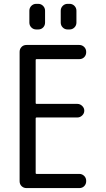

<svg xmlns="http://www.w3.org/2000/svg" viewBox="-20 -960 540 980"><path d="M325.2 -940.4H335Q349.6 -940.4 359.9 -930.2Q370.1 -919.9 370.1 -905.3V-844.7Q370.1 -830.1 359.9 -819.8Q349.6 -809.6 335 -809.6H325.2Q310.5 -809.6 300.3 -819.8Q290 -830.1 290 -844.7V-905.3Q290 -919.9 300.3 -930.2Q310.5 -940.4 325.2 -940.4ZM165 -940.4H174.8Q189.5 -940.4 199.7 -930.2Q210 -919.9 210 -905.3V-844.7Q210 -830.1 200.2 -819.8Q190.4 -809.6 174.8 -809.6H165Q150.4 -809.6 140.1 -819.8Q129.9 -830.1 129.9 -844.7V-905.3Q129.9 -919.9 140.1 -930.2Q150.4 -940.4 165 -940.4ZM115.2 0Q100.6 0 90.3 -9.8Q80.1 -19.5 80.1 -35.2V-695.3Q80.1 -710 89.8 -720.2Q99.6 -730.5 115.2 -730.5H384.8Q399.4 -730.5 409.7 -720.2Q419.9 -710 419.9 -695.3V-693.4Q419.9 -678.7 410.2 -668.5Q400.4 -658.2 384.8 -658.2H167Q162.1 -658.2 162.1 -653.3V-434.6Q162.1 -429.7 167 -429.7H375Q388.7 -429.7 399.4 -419.4Q410.2 -409.2 410.2 -395Q410.2 -380.9 399.4 -370.6Q388.7 -360.4 375 -360.4H167Q162.1 -360.4 162.1 -355.5V-77.1Q162.1 -72.3 167 -72.3H384.8Q399.4 -72.3 409.7 -62Q419.9 -51.8 419.9 -37.1V-35.2Q419.9 -20.5 410.2 -10.3Q400.4 0 384.8 0Z"/></svg>

Font: Rounded-L Mgen+ 2m regular
Style: Regular
Weight: 400
Designer: [Source Han Sans]
Ryoko NISHIZUKA  (kana & ideographs); Paul D. Hunt (Latin, Greek & Cyrillic); Wenlong ZHANG  (bopomofo
Version: Version 1.059.20150602